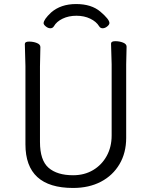

<svg xmlns="http://www.w3.org/2000/svg" viewBox="-20 -913 750 951"><path d="M196 -798Q196 -816 233 -851Q281 -893 357 -893Q433 -893 477.5 -855Q522 -817 522 -799Q522 -791 511 -782Q500 -773 488.5 -773Q477 -773 471 -783Q457 -806 427 -820.5Q397 -835 358.5 -835Q320 -835 290 -820.5Q260 -806 247 -783Q241 -773 229.5 -773Q218 -773 207 -782Q196 -791 196 -798ZM180 -680 178 -584V-210Q178 -119 220.5 -82Q263 -45 342 -45Q398 -45 441 -70.5Q484 -96 508.5 -140.5Q533 -185 533 -242V-595L530 -697Q530 -709 551 -709Q572 -709 589.5 -702Q607 -695 607 -682L605 -594V-230Q605 -156 572 -100Q539 -44 480 -13Q421 18 342 18Q106 18 106 -198V-586L103 -695Q103 -707 124 -707Q145 -707 162.5 -700Q180 -693 180 -680Z"/></svg>

Font: LXGW WenKai
Style: Regular
Weight: 400
Designer: LXGW / Fontworks Inc.
Foundry: LXGW / Fontworks Inc.
Version: Version 1.520; June 14, 2025